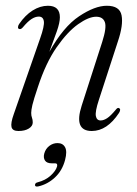

<svg xmlns="http://www.w3.org/2000/svg" viewBox="-20 -458 487 683"><path d="M48 -355Q44 -356 44 -361.2Q44 -366.5 48 -372.5Q69.5 -404 96.2 -420.8Q123 -437.5 150.5 -437.5Q193 -437.5 193 -396.5Q193 -377.5 182 -346.2Q171 -315 155.5 -273.5Q205.5 -363 261.5 -400.2Q317.5 -437.5 360 -437.5Q406 -437.5 412.5 -403.2Q419 -369 399.5 -311L331.5 -102Q318 -61 321 -45.2Q324 -29.5 338 -29.5Q348.5 -29.5 361 -37.5Q373.5 -45.5 392.5 -68.5Q398.5 -76 403 -73.5Q411.5 -70 403.5 -56.5Q361 8 306.5 8Q241.5 8 270.5 -82L343.5 -308.5Q360 -360 353 -379.2Q346 -398.5 322 -398.5Q295.5 -398.5 257.8 -371.8Q220 -345 181.5 -289.8Q143 -234.5 115 -149Q99.5 -103 95.2 -84.5Q91 -66 91 -56.5Q91 -46 93.8 -39Q96.5 -32 96.5 -22.5Q96.5 -9.5 82.5 -0.8Q68.5 8 45.5 8Q24.5 8 21 -6Q17.5 -20 29 -52L122.5 -320.5Q138.5 -365.5 136 -382.2Q133.5 -399 118 -399Q105.5 -399 92 -390.2Q78.5 -381.5 61 -360.5Q54 -352.5 48 -355ZM164.5 123Q146.5 123 140 113Q133.5 103 137.5 88Q142 71.5 155.2 61.2Q168.5 51 184.5 51Q203.5 51 211.5 65.8Q219.5 80.5 211.5 111Q201.5 149 175.5 173.2Q149.5 197.5 116.5 205Q105 207.5 104.5 200.5Q104.5 192.5 114 190.5Q141.5 183.5 160 166.8Q178.5 150 183 134Q185.5 123 176.5 123Z"/></svg>

Font: Fraunces 144pt Soft Light
Style: Italic
Weight: 300
Italic angle: -16°
Version: Version 1.000;[b76b70a41]